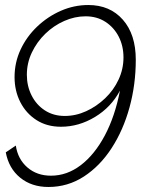

<svg xmlns="http://www.w3.org/2000/svg" viewBox="-20 -590 609 765"><path d="M173 155Q106 155 60.5 118Q15 81 3 17L43 -10Q51 44 89 77Q127 110 183 110Q247 110 302 68Q357 26 397.5 -50Q438 -126 458 -229Q423 -163 358.5 -124Q294 -85 223 -85Q167 -85 125.5 -111.5Q84 -138 61 -183Q38 -228 38 -283Q38 -341 62 -392.5Q86 -444 128 -484Q170 -524 222.5 -547Q275 -570 332 -570Q418 -570 469.5 -511.5Q521 -453 521 -352Q521 -253 496 -162Q471 -71 424.5 0.5Q378 72 314 113.5Q250 155 173 155ZM238 -128Q282 -128 323.5 -147Q365 -166 399 -198.5Q433 -231 452.5 -273Q472 -315 472 -361Q472 -407 453 -444Q434 -481 400 -503Q366 -525 321 -525Q278 -525 236 -506.5Q194 -488 160.5 -455.5Q127 -423 107 -381Q87 -339 87 -292Q87 -247 106 -209.5Q125 -172 159 -150Q193 -128 238 -128Z"/></svg>

Font: Raleway Light
Style: Italic
Weight: 300
Italic angle: -12°
Designer: Matt McInerney, Pablo Impallari, Rodrigo Fuenzalida
Foundry: Matt McInerney, Pablo Impallari, Rodrigo Fuenzalida
Version: Version 4.026